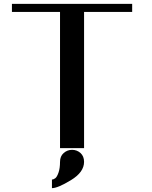

<svg xmlns="http://www.w3.org/2000/svg" viewBox="-20 -770 790 998"><path d="M667 -750V-708H417V0H292V-708H42V-750ZM354.5 8.8Q379.9 8.8 398.4 25.4Q417 42 417 71.3Q417 125 348.6 166.5Q280.3 208 250 208V163.1Q258.8 163.1 267.6 156.2Q276.4 149.4 284.2 127Q292 104.5 292 71.3Q292 42 311 25.4Q330.1 8.8 354.5 8.8Z"/></svg>

Font: okolaks
Style: Bold
Weight: 600
Width: 8
Version: Version 000.6.0